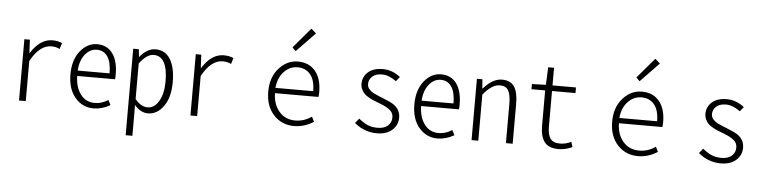

<svg xmlns="http://www.w3.org/2000/svg" viewBox="-56 -1143 6582 1663"><g transform="rotate(5 3235.5 -311.0)"><path d="M124 0V-533.2H171.9L177.7 -417H179.7Q259.8 -544.9 367.2 -544.9Q414.1 -544.9 452.1 -528.3L435.5 -475.6Q401.4 -492.2 363.3 -492.2Q260.7 -492.2 182.6 -348.6V0Z M771.5 11.7Q675.8 11.7 611.8 -63Q547.9 -137.7 547.9 -265.6Q547.9 -390.6 609.4 -467.8Q670.9 -544.9 756.8 -544.9Q842.8 -544.9 890.6 -480.5Q938.5 -416 938.5 -298.8Q938.5 -269.5 936.5 -255.9H607.4Q609.4 -157.2 655.3 -96.7Q701.2 -36.1 777.3 -36.1Q840.8 -36.1 894.5 -72.3L917 -29.3Q845.7 11.7 771.5 11.7ZM607.4 -302.7H884.8Q884.8 -398.4 851.6 -447.8Q818.4 -497.1 757.8 -497.1Q699.2 -497.1 656.2 -444.3Q613.3 -391.6 607.4 -302.7Z M1070.3 218.8V-533.2H1119.1L1126 -466.8H1127.9Q1191.4 -544.9 1264.6 -544.9Q1348.6 -544.9 1392.6 -473.6Q1436.5 -402.3 1436.5 -274.4Q1436.5 -141.6 1380.9 -64Q1325.2 13.7 1245.1 13.7Q1182.6 13.7 1127.9 -48.8L1128.9 46.9V218.8ZM1374 -274.4Q1374 -495.1 1252 -495.1Q1192.4 -495.1 1128.9 -410.2V-100.6Q1179.7 -38.1 1238.3 -38.1Q1296.9 -38.1 1335.4 -103.5Q1374 -168.9 1374 -274.4Z M1614.3 0V-533.2H1662.1L1668 -417H1669.9Q1750 -544.9 1857.4 -544.9Q1904.3 -544.9 1942.4 -528.3L1925.8 -475.6Q1891.6 -492.2 1853.5 -492.2Q1751 -492.2 1672.9 -348.6V0Z M2515.6 12.7Q2409.2 12.7 2338.4 -63Q2267.6 -138.7 2267.6 -265.6Q2267.6 -390.6 2337.4 -468.8Q2407.2 -546.9 2502 -546.9Q2598.6 -546.9 2653.3 -481.4Q2708 -416 2708 -298.8Q2708 -275.4 2705.1 -256.8H2327.1Q2329.1 -158.2 2382.3 -97.2Q2435.5 -36.1 2521.5 -36.1Q2599.6 -36.1 2664.1 -82L2685.5 -39.1Q2604.5 12.7 2515.6 12.7ZM2327.1 -302.7H2655.3Q2655.3 -397.5 2614.7 -447.3Q2574.2 -497.1 2502.9 -497.1Q2435.5 -497.1 2385.3 -444.3Q2335 -391.6 2327.1 -302.7ZM2473.6 -634.8 2443.4 -665 2592.8 -840.8 2635.7 -802.7Z M3235.4 12.7Q3127.9 12.7 3040 -59.6L3073.2 -100.6Q3113.3 -68.4 3149.9 -51.8Q3186.5 -35.2 3237.3 -35.2Q3294.9 -35.2 3326.7 -63.5Q3358.4 -91.8 3358.4 -134.8Q3358.4 -158.2 3348.1 -176.3Q3337.9 -194.3 3316.4 -208.5Q3294.9 -222.7 3278.3 -230.5Q3261.7 -238.3 3231.4 -250Q3200.2 -261.7 3183.6 -268.6Q3167 -275.4 3140.6 -290Q3114.3 -304.7 3101.1 -318.8Q3087.9 -333 3077.1 -355Q3066.4 -377 3066.4 -403.3Q3066.4 -464.8 3112.3 -505.4Q3158.2 -545.9 3239.3 -545.9Q3323.2 -545.9 3392.6 -490.2L3361.3 -451.2Q3295.9 -499 3238.3 -499Q3181.6 -499 3152.3 -471.7Q3123 -444.3 3123 -406.2Q3123 -379.9 3140.6 -360.4Q3158.2 -340.8 3180.7 -329.6Q3203.1 -318.4 3237.3 -304.7Q3243.2 -302.7 3246.1 -301.8Q3333 -267.6 3361.3 -247.1Q3417 -206.1 3417 -138.7Q3417 -74.2 3368.7 -30.8Q3320.3 12.7 3235.4 12.7Z M3761.7 11.7Q3666 11.7 3602.1 -63Q3538.1 -137.7 3538.1 -265.6Q3538.1 -390.6 3599.6 -467.8Q3661.1 -544.9 3747.1 -544.9Q3833 -544.9 3880.9 -480.5Q3928.7 -416 3928.7 -298.8Q3928.7 -269.5 3926.8 -255.9H3597.7Q3599.6 -157.2 3645.5 -96.7Q3691.4 -36.1 3767.6 -36.1Q3831.1 -36.1 3884.8 -72.3L3907.2 -29.3Q3835.9 11.7 3761.7 11.7ZM3597.7 -302.7H3875Q3875 -398.4 3841.8 -447.8Q3808.6 -497.1 3748 -497.1Q3689.5 -497.1 3646.5 -444.3Q3603.5 -391.6 3597.7 -302.7Z M4058.6 0V-533.2H4106.4L4112.3 -454.1H4116.2Q4195.3 -544.9 4276.4 -544.9Q4349.6 -544.9 4382.8 -496.6Q4416 -448.2 4416 -346.7V0H4357.4V-340.8Q4357.4 -420.9 4335.9 -457.5Q4314.5 -494.1 4261.7 -494.1Q4192.4 -494.1 4117.2 -400.4V0Z M4815.4 11.7Q4728.5 11.7 4692.4 -36.6Q4656.2 -85 4656.2 -176.8V-484.4H4537.1V-529.3L4658.2 -533.2L4665 -686.5H4715.8V-533.2H4919.9V-484.4H4715.8V-172.9Q4715.8 -105.5 4739.7 -71.3Q4763.7 -37.1 4824.2 -37.1Q4875 -37.1 4920.9 -60.5L4934.6 -15.6Q4874 11.7 4815.4 11.7Z M5505.9 12.7Q5399.4 12.7 5328.6 -63Q5257.8 -138.7 5257.8 -265.6Q5257.8 -390.6 5327.6 -468.8Q5397.5 -546.9 5492.2 -546.9Q5588.9 -546.9 5643.6 -481.4Q5698.2 -416 5698.2 -298.8Q5698.2 -275.4 5695.3 -256.8H5317.4Q5319.3 -158.2 5372.6 -97.2Q5425.8 -36.1 5511.7 -36.1Q5589.8 -36.1 5654.3 -82L5675.8 -39.1Q5594.7 12.7 5505.9 12.7ZM5317.4 -302.7H5645.5Q5645.5 -397.5 5605 -447.3Q5564.5 -497.1 5493.2 -497.1Q5425.8 -497.1 5375.5 -444.3Q5325.2 -391.6 5317.4 -302.7ZM5463.9 -634.8 5433.6 -665 5583 -840.8 5626 -802.7Z M6225.6 12.7Q6118.2 12.7 6030.3 -59.6L6063.5 -100.6Q6103.5 -68.4 6140.1 -51.8Q6176.8 -35.2 6227.5 -35.2Q6285.2 -35.2 6316.9 -63.5Q6348.6 -91.8 6348.6 -134.8Q6348.6 -158.2 6338.4 -176.3Q6328.1 -194.3 6306.6 -208.5Q6285.2 -222.7 6268.6 -230.5Q6252 -238.3 6221.7 -250Q6190.4 -261.7 6173.8 -268.6Q6157.2 -275.4 6130.9 -290Q6104.5 -304.7 6091.3 -318.8Q6078.1 -333 6067.4 -355Q6056.6 -377 6056.6 -403.3Q6056.6 -464.8 6102.5 -505.4Q6148.4 -545.9 6229.5 -545.9Q6313.5 -545.9 6382.8 -490.2L6351.6 -451.2Q6286.1 -499 6228.5 -499Q6171.9 -499 6142.6 -471.7Q6113.3 -444.3 6113.3 -406.2Q6113.3 -379.9 6130.9 -360.4Q6148.4 -340.8 6170.9 -329.6Q6193.4 -318.4 6227.5 -304.7Q6233.4 -302.7 6236.3 -301.8Q6323.2 -267.6 6351.6 -247.1Q6407.2 -206.1 6407.2 -138.7Q6407.2 -74.2 6358.9 -30.8Q6310.5 12.7 6225.6 12.7Z"/></g></svg>

Font: GenEi Gothic M Light
Style: Regular
Weight: 300
Designer: o_tamon (Modified); [Source Han Sans]
Ryoko NISHIZUKA  (kana & ideographs); Paul D. Hunt (Latin, Greek & Cyrillic); Wenl
Version: Version 1.1a;Original Version 1.004